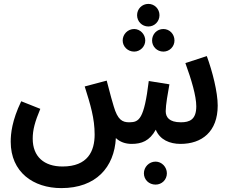

<svg xmlns="http://www.w3.org/2000/svg" viewBox="-20 -734 1189 986"><path d="M742 -598C774 -598 799 -624 799 -656C799 -688 774 -714 742 -714C709 -714 684 -688 684 -656C684 -624 709 -598 742 -598ZM669 -469C700 -469 726 -495 726 -526C726 -558 700 -585 669 -585C636 -585 610 -558 610 -526C610 -495 636 -469 669 -469ZM819 -469C851 -469 876 -495 876 -526C876 -559 851 -585 819 -585C786 -585 761 -559 761 -526C761 -495 786 -469 819 -469ZM295 232C473 232 567 125 575 -25C596 -5 624 5 656 5C707 5 748 -10 780 -68C801 -16 852 5 907 5C1016 5 1098 -57 1098 -192C1098 -261 1071 -367 1042 -446L932 -410C963 -325 988 -241 988 -188C988 -120 954 -106 909 -106C848 -106 831 -133 831 -163C831 -195 842 -257 850 -301L744 -318C720 -121 694 -107 646 -106C607 -105 584 -120 564 -188C557 -209 548 -244 528 -320L415 -290C445 -195 466 -126 466 -43C466 42 431 121 301 121C207 121 148 71 148 -22C148 -67 159 -108 187 -175L89 -214C41 -114 35 -47 35 -6C35 150 151 232 295 232ZM779 214C811 214 837 189 837 156C837 124 811 96 779 96C745 96 719 124 719 156C719 189 745 214 779 214Z"/></svg>

Font: Noto Sans Arabic UI Cn SmBd
Style: Regular
Weight: 600
Width: 3
Designer: Monotype Design Team, Nadine Chahine and Nizar Qandah
Foundry: Monotype Imaging Inc.
Version: Version 2.010